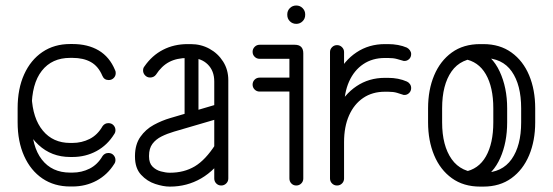

<svg xmlns="http://www.w3.org/2000/svg" viewBox="-20 -673 2007 697"><path d="M397.6 -418.6Q400.1 -414.6 400.1 -407.9Q400.1 -397.1 392.8 -389.8Q385.4 -382.4 374.6 -382.4Q358.1 -382.4 351.6 -397.8Q337.1 -432.4 310.1 -447.6Q283.1 -462.9 243.1 -462.9H234.8Q168.5 -462.9 131.8 -416Q95 -369.1 95 -280.2V-229.2Q95 -141.4 131.8 -93.9Q168.5 -46.4 234.8 -46.4H243.1Q276.5 -46.4 305.4 -60.9Q334.2 -75.4 352.5 -106.9Q360.4 -117.6 373.6 -117.6Q385 -117.6 392.1 -109.9Q399.1 -102.2 399.1 -92.1Q399.1 -83.9 394.8 -78Q370.1 -38.5 330.6 -17.2Q291 4 243.1 4H234.8Q177.1 4 134.2 -24.9Q91.4 -53.9 67.7 -106.5Q44 -159.1 44 -229.2V-280.2Q44 -350.8 67.7 -403.1Q91.4 -455.4 134.2 -484.3Q177.1 -513.2 234.8 -513.2H243.1Q299 -513.2 338.5 -489.8Q378 -466.2 397.6 -418.6ZM95 -322.9Q98.6 -243.2 135.6 -198.7Q172.5 -154.1 234.8 -154.1H243.1Q276.5 -154.1 305.4 -168.6Q334.2 -183.1 352.5 -215.2Q360.4 -226 373.6 -226Q385 -226 392.1 -218.3Q399.1 -210.6 399.1 -200.5Q399.1 -192.2 394.8 -186.4Q369.8 -145.9 330.2 -124.5Q290.6 -103.1 243.1 -103.1H234.8Q166.9 -103.1 119.6 -147.2Q72.2 -191.4 56.5 -263Z M808.8 -25.1Q808.8 -14.4 801.2 -7Q793.6 0.4 783.2 0.4Q772.5 0.4 765.1 -7Q757.8 -14.4 757.8 -25.1V-377.1Q757.8 -415.8 734.2 -439.1Q710.6 -462.5 672.2 -462.5H661.2Q621.8 -462.5 594.2 -448Q566.6 -433.5 546 -401.6Q538.1 -391.6 524.9 -391.6Q514.1 -391.6 506.8 -399.3Q499.4 -407 499.4 -417.1Q499.4 -426.1 504.1 -431.6Q531.8 -471.8 571.8 -492.3Q611.8 -512.9 661.2 -512.9H672.2Q709.6 -512.9 740.4 -496Q771.2 -479.1 790 -449.5Q808.8 -419.9 808.8 -382ZM762.1 -148.6Q765.8 -153.2 770.9 -156.1Q776.1 -159 783.2 -159Q793.6 -159 799.8 -151.6Q805.9 -144.2 805.9 -134.1Q805.9 -129.5 805.9 -125.9Q805.9 -122.2 804 -119Q761.6 -55 710.1 -25.3Q658.6 4.4 597.4 4.4Q597.4 4.4 596.6 4.4Q595.8 4.4 595.8 4.4Q573 4.4 543.6 -5.2Q514.1 -14.8 492.1 -38.6Q470 -62.4 470 -104.6Q470 -105 470 -106Q470 -107 470 -107.6Q470.4 -148.9 489.6 -176.2Q508.8 -203.6 538.2 -219.6Q567.8 -235.6 598 -244.4L776.1 -296.8Q778.2 -297.1 779.7 -297.3Q781.1 -297.5 783.2 -297.5Q793 -297.5 800.9 -290.1Q808.8 -282.8 808.8 -272Q808.8 -264 803.2 -257.2Q797.6 -250.4 789.4 -247.2L611.5 -195.1Q586.9 -187.9 566.3 -177.6Q545.8 -167.4 533.4 -150.8Q521 -134.1 521 -107.6Q521 -107 521 -106Q521 -105 521 -105Q521 -81 533.6 -68.3Q546.2 -55.6 564 -50.8Q581.8 -46 595.8 -46Q595.8 -46 596.6 -46Q597.4 -46 597.4 -46Q648.2 -46 687.1 -69.1Q725.9 -92.2 762.1 -148.6ZM700.5 -244.5Q700.5 -234.1 693.1 -226.9Q685.8 -219.6 675.6 -219.6Q664.9 -219.6 657.5 -226.9Q650.1 -234.1 650.1 -244.5V-486Q650.1 -496.8 657.5 -503.8Q664.9 -510.9 675.6 -510.9Q685.8 -510.9 693.1 -503.8Q700.5 -496.8 700.5 -486Z M922.5 -459.5Q911.8 -459.5 904.4 -466.9Q897 -474.2 897 -485Q897 -495.4 904.4 -502.9Q911.8 -510.5 922.5 -510.5H1049.9Q1081 -510.5 1081 -479.4V-25.1Q1081 -14.4 1073.6 -7Q1066.2 0.4 1055.5 0.4Q1044.8 0.4 1037.7 -7Q1030.6 -14.4 1030.6 -25.1V-459.5ZM922.5 -340.6Q911.8 -340.6 904.4 -348Q897 -355.4 897 -365.8Q897 -376.5 904.4 -383.9Q911.8 -391.2 922.5 -391.2H1055.5Q1066.2 -391.2 1073.6 -383.9Q1081 -376.5 1081 -365.8Q1081 -355.4 1073.6 -348Q1066.2 -340.6 1055.5 -340.6ZM1022.9 -621Q1022.9 -634.1 1032.3 -643.6Q1041.8 -653 1055.5 -653Q1069 -653 1078.4 -643.6Q1087.9 -634.1 1087.9 -621V-618.8Q1087.9 -605.2 1078.4 -595.8Q1069 -586.4 1055.5 -586.4Q1041.8 -586.4 1032.3 -595.8Q1022.9 -605.2 1022.9 -618.8Z M1229 -25.1Q1229 -14.4 1221.6 -7Q1214.2 0.4 1203.5 0.4Q1192.8 0.4 1185.4 -7Q1178 -14.4 1178 -25.1V-484.4Q1178 -494.1 1185.4 -501.7Q1192.8 -509.2 1203.5 -509.2Q1214.2 -509.2 1221.6 -501.7Q1229 -494.1 1229 -484.4ZM1229 -279.9Q1229 -269.1 1221.6 -261.8Q1214.2 -254.4 1203.5 -254.4Q1192.8 -254.4 1185.4 -261.8Q1178 -269.1 1178 -279.9Q1178 -347.4 1203.6 -400.2Q1229.2 -453 1274.2 -482.9Q1319.2 -512.9 1377.2 -512.9H1388.6Q1407.5 -512.9 1424.9 -509.7Q1442.2 -506.5 1457.1 -500.1Q1463.6 -496.6 1468.1 -490.3Q1472.6 -484 1472.6 -476.8Q1472.6 -464.8 1464.3 -457.7Q1456 -450.6 1445.2 -451.9Q1434.2 -455 1421.1 -458.8Q1408 -462.5 1388.6 -462.5H1377.2Q1331.9 -462.5 1298.7 -440.1Q1265.5 -417.8 1247.2 -376.9Q1229 -336.1 1229 -279.9ZM1229 -157.1Q1229 -146.4 1221.6 -139.3Q1214.2 -132.2 1203.5 -132.2Q1192.8 -132.2 1185.4 -139.3Q1178 -146.4 1178 -157.1Q1178 -224.2 1203.6 -277.1Q1229.2 -329.9 1274.2 -360.1Q1319.2 -390.4 1377.2 -390.4H1388.6Q1426.6 -390.4 1457.1 -377Q1463.6 -374.1 1468.1 -367.8Q1472.6 -361.5 1472.6 -353.2Q1472.6 -341.9 1464.3 -334.5Q1456 -327.1 1445.2 -328.4Q1434.2 -332.1 1421.1 -336.1Q1408 -340 1388.6 -340H1377.2Q1331.9 -340 1298.7 -317.6Q1265.5 -295.2 1247.2 -254.1Q1229 -213 1229 -157.1Z M1534 -279.9Q1534 -347 1556.1 -399.5Q1578.2 -452 1620.2 -482.4Q1662.2 -512.9 1723.2 -512.9H1734.6Q1794.6 -512.9 1836.8 -482.4Q1879 -452 1900.9 -399.5Q1922.9 -347 1922.9 -279.9V-228.9Q1922.9 -162.1 1900.8 -109.3Q1878.6 -56.5 1836.6 -26.1Q1794.6 4.4 1734.6 4.4H1723.2Q1662.6 4.4 1620.4 -26.1Q1578.2 -56.5 1556.1 -109.3Q1534 -162.1 1534 -228.9ZM1585 -279.9V-228.9Q1585 -144.2 1619.7 -95.1Q1654.4 -46 1723.2 -46H1734.6Q1802.5 -46 1837.2 -95.1Q1871.9 -144.2 1871.9 -228.9V-279.9Q1871.9 -364.9 1837.7 -413.7Q1803.5 -462.5 1734.6 -462.5H1723.2Q1653.4 -462.5 1619.2 -413.7Q1585 -364.9 1585 -279.9ZM1664.4 -458.9 1714.4 -493.5Q1766.8 -471.9 1793.9 -413.5Q1821.1 -355.1 1821.1 -279.9V-228.9Q1821.1 -156.1 1796.1 -99.6Q1771.1 -43.1 1722.8 -18.2L1664.8 -49.2Q1717.2 -58.1 1744 -105.3Q1770.8 -152.5 1770.8 -228.9V-279.9Q1770.8 -356.4 1743.7 -403.4Q1716.6 -450.4 1664.4 -458.9Z"/></svg>

Font: Libertine-Super Thin
Style: Regular
Weight: 100
Designer: Bastien Sozeau
Foundry: NBR — Bastien Sozeau
Version: Version 2.003;gftools[0.9.33]